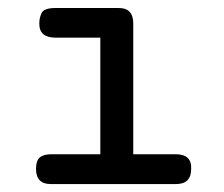

<svg xmlns="http://www.w3.org/2000/svg" viewBox="-20 -464 565 484"><path d="M70.8 -38.1Q70.8 -59.1 80.3 -67.1Q89.8 -75.2 109.9 -75.2H232.9V-369.1H120.1Q79.1 -369.1 79.1 -403.8Q79.1 -411.6 80.1 -416.7Q81.1 -421.9 84 -429.4Q86.9 -437 95.9 -440.4Q105 -443.8 119.1 -443.8H279.8Q315.9 -443.8 315.9 -404.8V-75.2H422.9Q463.9 -75.2 461.9 -38.1Q461.9 0 423.8 0H107.9Q70.8 0 70.8 -38.1Z"/></svg>

Font: CMU Typewriter Text
Style: Bold
Weight: 700
Version: Version 0.7.0